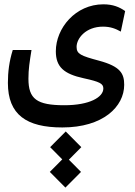

<svg xmlns="http://www.w3.org/2000/svg" viewBox="-20 -417 626 890"><path d="M269 173.8C457.5 173.8 555.7 77.6 555.7 -23.9C555.7 -75.7 538.6 -108.9 439 -135.7C355 -158.2 335 -166.5 335 -199.7C335 -238.8 377.4 -293.5 457.5 -293.5C492.7 -293.5 516.6 -283.7 540 -270.5L560.1 -365.7C533.7 -384.3 503.9 -397 459 -397C330.1 -397 238.8 -286.6 238.8 -179.2C238.8 -106.9 275.9 -74.2 368.2 -54.2C442.4 -38.1 459 -29.3 459 -6.8C459 33.7 395 70.8 278.8 70.8C150.4 70.8 111.8 42 111.8 -52.2C111.8 -96.7 117.2 -129.9 126 -185.1H39.1C22.5 -131.8 16.6 -83 16.6 -32.7C16.6 114.7 102.5 173.8 269 173.8ZM283.2 452.6 355.5 379.9 299.3 323.2 356.9 265.1 284.7 192.4 212.4 265.1 268.6 321.8 210.9 379.9Z"/></svg>

Font: CaskaydiaCove Nerd Font
Style: Regular
Weight: 400
Designer: Aaron Bell
Foundry: Saja Typeworks
Version: Version 2111.1;Nerd Fonts 2.3.3